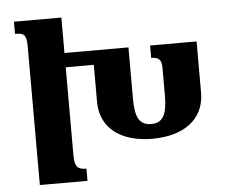

<svg xmlns="http://www.w3.org/2000/svg" viewBox="-51 -772 973 831"><g transform="rotate(-5 435.5 -357.0)"><path d="M296 -53C262 -53 245 -62 245 -115V-498H367V-338C367 -217 462 -157 593 -157C722 -157 819 -217 819 -338V-560H617V-506C646 -506 662 -497 662 -461V-338C662 -258 644 -221 593 -221C540 -221 523 -258 523 -338V-560H245V-714H39V-661C79 -661 89 -654 89 -599V0H296Z"/></g></svg>

Font: Noto Serif Armenian Condensed Extra
Style: Regular
Weight: 800
Width: 3
Designer: Monotype Design Team
Foundry: Monotype Imaging Inc.
Version: Version 1.901